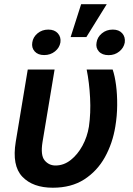

<svg xmlns="http://www.w3.org/2000/svg" viewBox="-20 -872 626 902"><path d="M110.4 -545.5H236.5L179.7 -204.5Q169.7 -142.4 189.8 -118.4Q209.9 -94.5 240.8 -94.5Q279.5 -94.5 312.1 -120.2Q344.8 -146 367.4 -187.5Q389.9 -229 397.7 -277Q407 -340.6 403.2 -412.6Q399.5 -484.7 387.1 -545.5H509.2Q519.5 -515.6 525.2 -471.9Q530.9 -428.3 530.5 -377.8Q530.2 -327.4 521.7 -277Q508.9 -198.5 472.7 -133.3Q436.4 -68.2 375.7 -29.1Q315 9.9 228.3 9.9Q134.2 9.9 84.9 -41.9Q35.5 -93.8 54 -206ZM311.8 -697.8 361.2 -852.3H481.5L385.7 -697.8ZM433.6 -671.9Q437.1 -697.4 458.5 -715.2Q479.8 -733 509.9 -733Q538.7 -733 554.2 -715.6Q569.6 -698.2 566.1 -671.9Q561.4 -647 540.3 -630Q519.2 -612.9 490.4 -612.9Q460.2 -612.9 444.6 -630.1Q429 -647.4 433.6 -671.9ZM131.7 -672.6Q135.3 -697.8 156.4 -715.4Q177.6 -733 207 -733Q236.2 -733 251.8 -715.4Q267.4 -697.8 263.8 -672.6Q259.6 -647.7 238.3 -630.5Q217 -613.3 187.5 -613.3Q158.4 -613.3 142.9 -630.5Q127.5 -647.7 131.7 -672.6Z"/></svg>

Font: Inter UI Semi Bold
Style: Italic
Weight: 600
Italic angle: -9.39999°
Designer: Rasmus Andersson
Foundry: rsms
Version: 3.2;8d6f07862